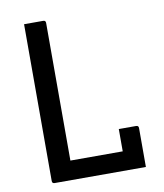

<svg xmlns="http://www.w3.org/2000/svg" viewBox="-80 -766 710 831"><g transform="rotate(-10 275.0 -350.0)"><path d="M93 0Q82 0 82 -11V-700H166Q177 -700 177 -689V-84H407V-182H483Q494 -182 494 -171V0Z"/></g></svg>

Font: Recursive Sn Lnr St
Style: Regular
Weight: 400
Version: Version 1.079;hotconv 1.0.112;makeotfexe 2.5.65598; ttfautoh